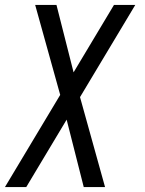

<svg xmlns="http://www.w3.org/2000/svg" viewBox="-64 -540 584 775"><path d="M360 215H274L205 -57L42 215H-44L179 -157L78 -520H164L233 -248L396 -520H482L259 -148Z"/></svg>

Font: Iosevka Term Oblique
Style: Regular
Weight: 400
Italic angle: -9°
Monospace: yes
Designer: Belleve Invis
Foundry: Belleve Invis
Version: Version 31.4.0